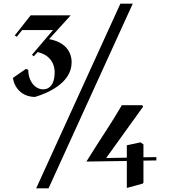

<svg xmlns="http://www.w3.org/2000/svg" viewBox="-20 -770 917 1040"><path d="M176 250H243L699 -750H632ZM640 -200H751L755 -192L555 86L667 84V17L741 1L757 12V82L827 81V99L757 100V220L752 225L667 248V102L448 105C523 -16 587 -108 640 -200ZM467 88 555 86 552 91 448 105ZM60 -578 71 -571 100 -607H267L153 -473L163 -465L184 -488C238 -476 279 -437 276 -370C274 -317 251 -286 214 -286C171 -286 133 -329 133 -393L119 -396L50 -348C57 -297 97 -245 170 -245C237 -265 368 -320 368 -432C368 -497 325 -544 246 -558L363 -687H146ZM667 102V84L757 82V100Z"/></svg>

Font: Mazius Display
Style: Bold
Weight: 700
Designer: Alberto Casagrande & Collletttivo
Foundry: Collletttivo
Version: Version 2.000;Glyphs 3.2 (3221)